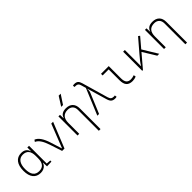

<svg xmlns="http://www.w3.org/2000/svg" viewBox="212 -2124 3678 3678"><g transform="rotate(-45 2051.0 -285.0)"><path d="M262.7 9.8Q163.1 9.8 108.4 -58.3Q53.7 -126.5 53.7 -253.9Q53.7 -384.3 108.6 -455.8Q163.6 -527.3 263.7 -527.3Q330.6 -527.3 369.1 -497.3Q407.7 -467.3 418.9 -418.9H423.3V-517.6H469.2V-37.6L558.6 -30.3V0L434.6 4.9L430.2 -98.6H425.8Q419.9 -71.8 398.9 -46.9Q377.9 -22 343.5 -6.1Q309.1 9.8 262.7 9.8ZM423.3 -226.6V-291Q423.3 -482.4 263.7 -482.4Q185.5 -482.4 143.1 -422.9Q100.6 -363.3 100.6 -253.9Q100.6 -35.2 264.6 -35.2Q423.3 -35.2 423.3 -226.6Z M848.1 0 765.1 -251.5Q699.7 -452.1 600.1 -490.7L625.5 -527.3Q737.3 -485.8 806.6 -266.1L878.4 -39.1H883.3L1071.8 -517.6H1121.1L912.6 0Z M1618.2 224.6V-338.9Q1618.2 -407.7 1581.5 -445.1Q1544.9 -482.4 1479.5 -482.4Q1311.5 -482.4 1311.5 -293V0H1265.6V-517.6H1307.6L1311 -423.8H1315.4Q1343.8 -527.3 1475.1 -527.3Q1565.4 -527.3 1614.7 -477.5Q1664.1 -427.7 1664.1 -336.9V224.6ZM1432.6 -609.4 1549.8 -794.9H1604L1481.9 -609.4Z M2279.3 9.8Q2226.1 9.8 2196.8 -14.6Q2167.5 -39.1 2150.4 -98.1L2033.7 -497.1L2028.8 -495.6Q2032.7 -464.8 2029.1 -443.6Q2025.4 -422.4 2014.2 -396L1849.1 0H1802.2L2023.9 -531.7L1993.7 -634.8Q1983.4 -669.4 1964.1 -683.8Q1944.8 -698.2 1907.7 -698.2Q1896 -698.2 1884.3 -695.8L1877.4 -736.3Q1897.5 -742.2 1917.5 -742.2Q1968.3 -742.2 1995.4 -720.2Q2022.5 -698.2 2037.6 -644.5L2190.9 -112.3Q2203.6 -69.3 2225.3 -51.8Q2247.1 -34.2 2289.1 -34.2Q2298.3 -34.2 2313.5 -37.6L2319.3 3.9Q2299.3 9.8 2279.3 9.8Z M2751 9.8Q2664.1 9.8 2623.3 -36.6Q2582.5 -83 2582.5 -180.7V-473.6H2418.9V-517.6H2628.4V-185.5Q2628.4 -109.4 2658.2 -73.2Q2688 -37.1 2751 -37.1Q2788.6 -37.1 2844.7 -55.7L2851.6 -10.7Q2803.2 9.8 2751 9.8Z M3018.6 0V-517.6H3064.5V-83.5H3070.3Q3091.3 -122.6 3124.8 -165Q3158.2 -207.5 3207 -264.2L3432.6 -527.3L3464.4 -502.9L3294.9 -303.2L3479.5 0H3427.7L3264.2 -266.6L3038.1 0Z M3961.9 224.6V-338.9Q3961.9 -407.7 3925.3 -445.1Q3888.7 -482.4 3823.2 -482.4Q3655.3 -482.4 3655.3 -293V0H3609.4V-517.6H3651.4L3654.8 -423.8H3659.2Q3687.5 -527.3 3818.8 -527.3Q3909.2 -527.3 3958.5 -477.5Q4007.8 -427.7 4007.8 -336.9V224.6Z"/></g></svg>

Font: Cascadia Mono NF ExtraLight
Style: Regular
Weight: 200
Monospace: yes
Designer: Aaron Bell
Foundry: Saja Typeworks
Version: Version 2404.023; ttfautohint (v1.8.4)